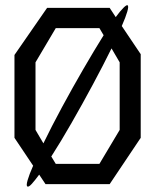

<svg xmlns="http://www.w3.org/2000/svg" viewBox="-20 -690 590 730"><path d="M443 -591 515 -484V-166L397 10H153L129 -26Q112 -3 100.5 9.5Q89 22 84 19Q79 16 85 -5Q91 -26 106 -60L35 -166V-481L159 -660H397L420 -625Q437 -648 449 -660Q461 -672 465 -670Q470 -667 464 -646Q458 -625 443 -591ZM115 -196 145 -145Q176 -209 216 -283Q256 -357 297.5 -428.5Q339 -500 374 -556L358 -583H192L115 -453ZM358 -67 435 -196V-453L404 -506Q373 -443 333 -368.5Q293 -294 252 -222.5Q211 -151 175 -95L192 -67Z"/></svg>

Font: Syne Mono
Style: Regular
Weight: 400
Monospace: yes
Designer: Lucas Descroix
Foundry: Bonjour Monde
Version: Version 2.000; ttfautohint (v1.8.3)